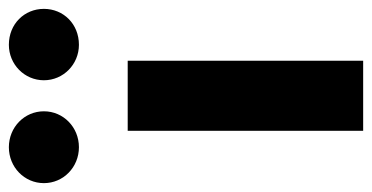

<svg xmlns="http://www.w3.org/2000/svg" viewBox="-279 -616 839 433"><g transform="rotate(-90 140.5 -399.5)"><path d="M25 -799C-20 -799 -56 -764 -56 -720C-56 -676 -20 -641 25 -641C70 -641 106 -676 106 -720C106 -764 70 -799 25 -799ZM256 -799C212 -799 176 -764 176 -720C176 -676 212 -641 256 -641C303 -641 337 -676 337 -720C337 -764 303 -799 256 -799ZM62 -531V0H220V-531Z"/></g></svg>

Font: Fira Sans
Style: Bold
Weight: 700
Designer: Carrois Corporate & Edenspiekermann AG
Foundry: Carrois Corporate GbR & Edenspiekermann AG
Version: Version 4.203